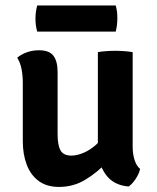

<svg xmlns="http://www.w3.org/2000/svg" viewBox="-20 -692 588 720"><path d="M477.5 -141.5Q477.5 -115 484.5 -92.5Q491.5 -70 505.5 -58.5Q501.5 -40.5 488.8 -21.2Q476 -2 462.5 7.5Q404.5 2.5 375.8 -38.5Q347 -79.5 347 -135V-496.5Q360.5 -499 377.8 -500.2Q395 -501.5 412.5 -501.5Q429 -501.5 446.2 -500.2Q463.5 -499 477.5 -496.5ZM65.5 -381Q65.5 -408.5 60.8 -433Q56 -457.5 44.5 -475.5Q59 -488 80.5 -495.8Q102 -503.5 126 -503.5Q165 -503.5 180.5 -482.8Q196 -462 196 -422V-189Q196 -147.5 207 -128Q218 -108.5 248 -108.5Q268.5 -108.5 293 -118.8Q317.5 -129 340.5 -149.5Q363.5 -170 379 -200V-82Q345 -45.5 300.2 -18.2Q255.5 9 201.5 9Q155.5 9 125.2 -13.2Q95 -35.5 80.2 -74.5Q65.5 -113.5 65.5 -162.5ZM119.5 -573.5Q113 -596 113 -622Q113 -647.5 119.5 -671.5H414Q417.5 -658 418.8 -648Q420 -638 420 -623Q420 -597 414 -573.5Z"/></svg>

Font: Signika SemiBold
Style: Regular
Weight: 600
Designer: Anna Giedry
Foundry: Anna Giedry
Version: Version 2.001